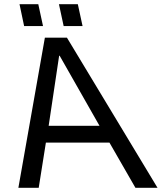

<svg xmlns="http://www.w3.org/2000/svg" viewBox="-20 -893 769 913"><path d="M298.3 -713.9 729 0H624L500.5 -214.8H198.2L164.1 0H67.4L193.4 -713.9ZM453.1 -294.9 263.7 -627.9H261.2L211.4 -294.9ZM350.1 -873 372.6 -769H282.7L260.3 -873ZM162.1 -873 184.6 -769H94.7L72.8 -873Z"/></svg>

Font: XB Khoramshahr
Style: Oblique
Weight: 400
Italic angle: 12°
Designer: Behnam
Foundry: Irmug
Version: Version 8.005 2009